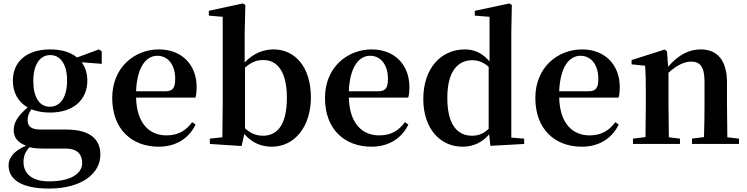

<svg xmlns="http://www.w3.org/2000/svg" viewBox="-20 -839 4354 1119"><path d="M270 -217C208 -217 174 -275 174 -367C174 -460 211 -518 273 -518C334 -518 371 -461 371 -370C371 -276 334 -217 270 -217ZM363 27C435 27 459 65 459 111C459 172 394 218 265 218C174 218 117 179 117 105C117 70 128 46 151 19C176 25 201 27 247 27ZM573 -540 556 -551 429 -504C393 -534 340 -551 273 -551C132 -551 55 -477 55 -369C55 -300 85 -245 141 -213C83 -162 60 -126 60 -80C60 -34 87 -7 132 10C62 40 30 79 30 125C30 200 94 260 265 260C462 260 565 168 565 63C565 -27 507 -84 364 -84H217C161 -84 141 -103 141 -139C141 -162 148 -181 163 -202C193 -190 229 -183 271 -183C411 -183 489 -260 489 -369C489 -410 478 -447 456 -476L573 -467Z M773 -307C779 -453 834 -514 897 -514C958 -514 1001 -462 1001 -381C1001 -330 990 -307 944 -307ZM1119 -270C1124 -287 1126 -306 1126 -332C1126 -458 1043 -551 906 -551C766 -551 634 -448 634 -268C634 -86 748 16 905 16C1004 16 1080 -31 1120 -113L1100 -127C1065 -80 1022 -50 950 -50C853 -50 777 -117 773 -270Z M1408 -445C1450 -482 1482 -489 1516 -489C1595 -489 1652 -423 1652 -270C1652 -98 1587 -48 1512 -48C1476 -48 1442 -60 1408 -91ZM1406 -651 1410 -810 1395 -819 1197 -776V-748L1278 -741V-235C1278 -180 1277 -97 1276 -39L1203 -31V0L1388 12L1404 -58C1450 -4 1507 16 1564 16C1700 16 1792 -105 1792 -271C1792 -450 1698 -551 1575 -551C1515 -551 1456 -528 1406 -475Z M2013 -307C2019 -453 2074 -514 2137 -514C2198 -514 2241 -462 2241 -381C2241 -330 2230 -307 2184 -307ZM2359 -270C2364 -287 2366 -306 2366 -332C2366 -458 2283 -551 2146 -551C2006 -551 1874 -448 1874 -268C1874 -86 1988 16 2145 16C2244 16 2320 -31 2360 -113L2340 -127C2305 -80 2262 -50 2190 -50C2093 -50 2017 -117 2013 -270Z M2828 -88C2797 -59 2767 -48 2731 -48C2648 -48 2587 -109 2587 -268C2587 -432 2654 -488 2733 -488C2764 -488 2795 -478 2828 -450ZM2960 -37V-652L2963 -810L2949 -819L2747 -776V-748L2833 -741V-481C2792 -530 2744 -551 2689 -551C2552 -551 2447 -443 2447 -262C2447 -90 2545 16 2676 16C2740 16 2791 -10 2831 -56L2838 11L3035 0V-31Z M3239 -307C3245 -453 3300 -514 3363 -514C3424 -514 3467 -462 3467 -381C3467 -330 3456 -307 3410 -307ZM3585 -270C3590 -287 3592 -306 3592 -332C3592 -458 3509 -551 3372 -551C3232 -551 3100 -448 3100 -268C3100 -86 3214 16 3371 16C3470 16 3546 -31 3586 -113L3566 -127C3531 -80 3488 -50 3416 -50C3319 -50 3243 -117 3239 -270Z M4219 -39C4218 -96 4217 -178 4217 -235V-357C4217 -491 4158 -551 4064 -551C3999 -551 3937 -523 3874 -450L3867 -541L3853 -550L3661 -489V-464L3740 -456C3743 -408 3744 -372 3744 -307V-235C3744 -180 3743 -97 3742 -40L3669 -31V0H3943V-31L3878 -39C3877 -96 3876 -180 3876 -235V-415C3925 -460 3970 -480 4007 -480C4061 -480 4086 -450 4086 -363V-235C4086 -178 4085 -96 4083 -40L4013 -31V0H4287V-31Z"/></svg>

Font: Source Han Serif
Style: Bold
Weight: 700
Designer: Ryoko NISHIZUKA 西塚涼子 (kana & ideographs); Frank Grießhammer (Latin, Greek & Cyrillic); Wenlong ZHANG 张文龙 (bopomofo); San
Foundry: Adobe Systems Incorporated
Version: Version 1.001;PS 1.001;hotconv 16.6.54;makeotf.lib2.5.65590